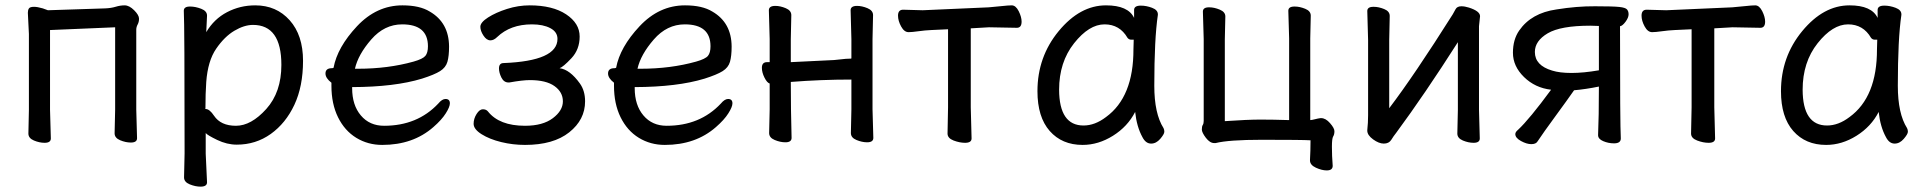

<svg xmlns="http://www.w3.org/2000/svg" viewBox="-20 -512 7131 710"><path d="M145 16.1Q126 16.1 105.5 7.6Q85 -1 85 -18.1L86.9 -106V-386.2L83 -464.8Q83 -474.6 86.9 -480.7Q90.8 -486.8 106 -486.8Q118.2 -486.8 138.2 -481L157.2 -474.1L369.1 -481Q391.1 -481.9 408 -487.1Q424.8 -492.2 440.9 -492.2Q458 -492.2 476.1 -474.1Q494.1 -456.1 494.1 -442.9Q494.1 -430.7 489 -421.4Q483.9 -412.1 483.9 -401.9V-106.9L486.8 -1Q486.8 15.1 463.9 15.1Q444.8 15.1 424.3 6.6Q403.8 -2 403.8 -19L405.8 -106.9V-411.1L165 -400.9V-106L168 0Q168 16.1 145 16.1Z M852.5 -46.9Q908.7 -46.9 964.6 -108.9Q1020.5 -170.9 1020.5 -272Q1020.5 -419.9 915.5 -419.9Q883.3 -419.9 846.9 -398.4Q810.5 -377 779.5 -332Q748.5 -287.1 742.7 -209Q739.7 -167 739.7 -110.8L738.8 -109.9Q738.8 -108.9 740.7 -108.9Q754.9 -108.9 771.5 -84Q796.4 -46.9 852.5 -46.9ZM721.7 178.2Q702.6 178.2 681.6 169.7Q660.6 161.1 660.6 144L662.6 55.2Q662.6 -420.9 659.7 -472.2Q659.7 -488.3 683.6 -487.8Q702.6 -487.8 724.1 -479.5Q745.6 -471.2 745.6 -454.1L742.7 -393.1Q771.5 -441.9 819.6 -467Q867.7 -492.2 923.8 -492.2Q1002 -492.2 1051.3 -437Q1100.6 -381.8 1100.6 -287.1Q1100.6 -192.9 1068.6 -124.5Q1036.6 -56.2 981.2 -16.6Q925.8 22.9 855.5 22.9Q819.3 22.9 783 5.4Q746.6 -12.2 740.7 -20V56.2L745.6 162.1Q745.6 178.2 721.7 178.2Z M1304.2 -257.8Q1415 -257.8 1509.3 -284.2Q1543.5 -293.9 1553 -305.4Q1562.5 -316.9 1562.5 -340.8Q1562.5 -421.9 1467.3 -421.9Q1401.4 -421.9 1352.8 -366Q1304.2 -310.1 1292.5 -257.8ZM1393.6 23.9Q1340.3 23.9 1297.4 -2.4Q1254.4 -28.8 1230 -78.4Q1205.6 -127.9 1205.6 -194.8V-206.1Q1183.6 -223.1 1183.6 -240.2Q1183.6 -260.3 1208.5 -259.8L1213.4 -261.2Q1227.5 -337.4 1300 -414.8Q1372.6 -492.2 1468.3 -492.2Q1532.2 -492.2 1569.3 -469.2Q1640.1 -428.2 1640.6 -339.8Q1640.6 -304.7 1634.5 -283.4Q1628.4 -262.2 1607.4 -249Q1586.4 -235.8 1540.5 -221.2Q1439.5 -190.4 1282.2 -189.9V-186Q1282.2 -123 1314.5 -85Q1346.7 -46.9 1400.4 -46.9Q1523.4 -46.9 1600.6 -128.9Q1614.7 -146 1627.4 -146Q1643.6 -146 1643.6 -129.9Q1643.6 -116.7 1628.4 -92.8Q1613.3 -68.8 1582.5 -42Q1507.3 23.9 1393.6 23.9Z M1921.4 23.9Q1876.5 23.9 1833.5 13.4Q1790.5 2.9 1761 -15.6Q1731.4 -34.2 1731.4 -54.2Q1731.4 -73.2 1742.4 -90.6Q1753.4 -107.9 1765.6 -107.9Q1777.8 -107.9 1784.2 -100.1Q1826.2 -46.9 1921.4 -46.9Q1987.3 -46.9 2024.4 -75Q2061.5 -103 2061.5 -137.2Q2061.5 -171.4 2030.5 -193.6Q1999.5 -215.8 1939.5 -215.8Q1912.6 -215.8 1863.3 -207H1860.4Q1843.3 -207 1834.2 -225.1Q1825.2 -243.2 1825.2 -258.8Q1825.2 -278.8 1842.3 -278.8Q2041.5 -286.6 2041.5 -368.2Q2041.5 -394 2014.9 -408Q1988.3 -421.9 1947.3 -421.9Q1867.2 -421.9 1818.4 -375Q1806.2 -362.8 1793.5 -362.8Q1779.3 -362.8 1767.8 -380.4Q1756.3 -397.9 1756.3 -413.1Q1756.3 -429.2 1784.9 -447.5Q1813.5 -465.8 1855 -479Q1896.5 -492.2 1938.5 -492.2Q2023.4 -492.2 2073.5 -459Q2123.5 -425.8 2123.5 -377Q2123.5 -329.1 2093 -296.6Q2062.5 -264.2 2049.3 -259.8Q2087.4 -254.9 2124.5 -203.1Q2143.6 -176.3 2143.6 -137.2Q2143.6 -69.3 2085 -22.7Q2026.4 23.9 1921.4 23.9Z M2349.1 -257.8Q2460 -257.8 2554.2 -284.2Q2588.4 -293.9 2597.9 -305.4Q2607.4 -316.9 2607.4 -340.8Q2607.4 -421.9 2512.2 -421.9Q2446.3 -421.9 2397.7 -366Q2349.1 -310.1 2337.4 -257.8ZM2438.5 23.9Q2385.3 23.9 2342.3 -2.4Q2299.3 -28.8 2274.9 -78.4Q2250.5 -127.9 2250.5 -194.8V-206.1Q2228.5 -223.1 2228.5 -240.2Q2228.5 -260.3 2253.4 -259.8L2258.3 -261.2Q2272.5 -337.4 2345 -414.8Q2417.5 -492.2 2513.2 -492.2Q2577.1 -492.2 2614.3 -469.2Q2685.1 -428.2 2685.5 -339.8Q2685.5 -304.7 2679.4 -283.4Q2673.3 -262.2 2652.3 -249Q2631.3 -235.8 2585.4 -221.2Q2484.4 -190.4 2327.1 -189.9V-186Q2327.1 -123 2359.4 -85Q2391.6 -46.9 2445.3 -46.9Q2568.4 -46.9 2645.5 -128.9Q2659.7 -146 2672.4 -146Q2688.5 -146 2688.5 -129.9Q2688.5 -116.7 2673.3 -92.8Q2658.2 -68.8 2627.4 -42Q2552.2 23.9 2438.5 23.9Z M3186.5 14.2Q3167.5 14.2 3147 5.6Q3126.5 -2.9 3126.5 -20L3128.4 -107.9V-217.8Q3015.6 -217.8 2904.3 -209Q2904.3 -108.9 2907.2 -2Q2907.2 14.2 2884.3 14.2Q2865.2 14.2 2844.7 5.6Q2824.2 -2.9 2824.2 -20L2826.2 -107.9V-203.1Q2816.4 -206.1 2806.9 -225.1Q2797.4 -244.1 2797.4 -261.2Q2797.4 -282.2 2816.4 -282.2H2826.2V-367.2L2823.2 -474.1Q2823.2 -490.2 2847.2 -490.2Q2865.2 -490.2 2885.7 -481.7Q2906.2 -473.1 2906.2 -456.1L2904.3 -367.2V-282.2L3064.5 -290Q3078.6 -291 3093.5 -293Q3108.4 -294.9 3118.2 -294.9Q3127.9 -294.9 3128.4 -295.9V-367.2L3125.5 -474.1Q3125.5 -490.2 3149.4 -490.2Q3167.5 -490.2 3188 -481.7Q3208.5 -473.1 3208.5 -456.1L3206.5 -367.2V-107.9L3209.5 -2Q3209.5 14.2 3186.5 14.2Z M3548.8 16.1Q3528.8 16.1 3506.3 7.6Q3483.9 -1 3483.9 -18.1L3485.8 -115.2V-403.8L3423.8 -400.9Q3400.9 -399.9 3376.5 -396.5Q3352.1 -393.1 3339.8 -393.1Q3323.7 -393.1 3312.3 -414.1Q3300.8 -435.1 3300.8 -454.1Q3300.8 -476.1 3319.8 -476.1L3392.1 -474.1L3636.2 -484.9Q3660.2 -486.8 3684.6 -489.5Q3709 -492.2 3721.2 -492.2Q3736.3 -492.2 3747.1 -470.7Q3757.8 -449.2 3757.8 -432.1Q3757.8 -409.2 3740.2 -409.2L3637.2 -411.1L3569.8 -407.2V-115.2L3572.8 0Q3572.8 16.1 3548.8 16.1Z M3986.8 -47.9Q4028.8 -47.9 4069.8 -79.1Q4171.9 -153.3 4171.4 -330.1L4172.4 -365.2H4163.6Q4154.8 -365.2 4149.4 -372.1Q4120.6 -421.9 4064.5 -421.9Q4007.3 -421.9 3951.9 -352.1Q3896.5 -282.2 3896.5 -180.2Q3897 -47.9 3986.8 -47.9ZM3983.4 23.9Q3907.2 23.9 3861.8 -27.6Q3816.4 -79.1 3816.4 -174.8Q3816.4 -301.8 3895 -397Q3973.6 -492.2 4069.8 -492.2Q4151.9 -492.2 4173.8 -445.8V-475.1Q4173.8 -491.2 4198.7 -491.2Q4218.8 -491.2 4240.2 -483.2Q4261.7 -475.1 4261.7 -459V-457Q4248.5 -368.2 4248.5 -194.8Q4248.5 -91.8 4282.7 -38.1Q4285.6 -32.2 4285.6 -24.9Q4285.6 -16.1 4270.5 1.5Q4255.4 19 4236.8 19Q4216.8 19 4204.6 -4.9Q4183.6 -43 4177.7 -98.1Q4149.9 -43.9 4095.7 -10Q4041.5 23.9 3983.4 23.9Z M4886.2 118.2Q4868.2 118.2 4846.2 108.2Q4824.2 98.1 4824.2 81.1V80.1Q4826.2 45.9 4826.2 6.8Q4796.4 4.9 4646.5 4.9Q4523.4 4.9 4475.1 17.1H4470.2Q4454.1 17.1 4439.2 -2.4Q4424.3 -22 4424.3 -33.2Q4424.3 -44.4 4427.7 -49.8Q4431.2 -55.2 4431.2 -64.9V-367.2L4428.2 -469.2Q4428.2 -485.4 4452.1 -484.9Q4470.2 -484.9 4490.7 -476.3Q4511.2 -467.8 4511.2 -451.2L4509.3 -367.2V-64Q4593.3 -69.8 4641.1 -69.8Q4689 -69.8 4747.1 -67.9V-370.1L4744.1 -472.2Q4744.1 -488.3 4768.1 -487.8Q4786.1 -487.8 4806.6 -479.5Q4827.1 -471.2 4827.1 -454.1L4825.2 -370.1V-67.9Q4830.1 -67.9 4842.3 -71Q4854.5 -74.2 4863.3 -75.2H4865.2Q4882.3 -75.2 4898.4 -56.6Q4914.6 -38.1 4914.6 -26.9Q4914.6 -14.6 4909.9 -7.3Q4905.3 0 4905.3 30.8Q4905.3 64 4908.2 101.1Q4908.2 118.2 4886.2 118.2Z M5097.2 19Q5079.1 19 5057.6 3.4Q5036.1 -12.2 5036.1 -28.8V-30.8Q5039.1 -57.6 5039.1 -85.9V-363.8L5036.1 -471.2Q5036.1 -487.3 5060.1 -486.8Q5078.1 -486.8 5098.6 -478.5Q5119.1 -470.2 5119.1 -453.1L5117.2 -363.8V-111.8Q5210 -233.9 5352.1 -459Q5356.9 -466.8 5362.5 -477.8Q5368.2 -488.8 5384.3 -488.8Q5396.5 -488.8 5412.1 -483.9Q5453.1 -470.7 5453.1 -452.1L5449.2 -415V-106L5452.1 0Q5452.1 16.1 5429.2 16.1Q5410.2 16.1 5389.6 7.6Q5369.1 -1 5369.1 -18.1L5371.1 -106V-356Q5248 -163.1 5143.1 -21Q5133.3 -8.8 5124.8 5.1Q5116.2 19 5097.2 19Z M5791.5 -242.2Q5835.4 -242.2 5892.6 -252V-416L5860.8 -417Q5751 -417 5703.4 -388.9Q5655.8 -360.8 5655.8 -319.8Q5655.8 -270 5719.7 -251Q5747.6 -242.2 5791.5 -242.2ZM5642.6 21Q5625.5 21 5604.5 9.5Q5583.5 -2 5583.5 -16.1Q5583.5 -23.9 5593.8 -32.2Q5635.7 -71.3 5715.8 -180.2Q5656.7 -187 5615.7 -227.1Q5574.7 -267.1 5574.7 -316.9Q5574.7 -365.7 5597.7 -398.9Q5642.6 -463.9 5735.8 -477.1Q5811 -489.3 5878.4 -488.8Q5945.3 -488.8 5968 -486.3Q5990.7 -483.9 5996.6 -477.1Q6002.4 -470.2 6002.4 -459Q6002.4 -446.8 5991 -431.4Q5979.5 -416 5970.7 -415Q5970.7 -51.3 5973.6 0Q5973.6 18.1 5948.7 18.1Q5927.7 18.1 5908.7 10Q5889.6 2 5889.6 -12.2V-13.2Q5892.6 -79.1 5892.6 -191.9Q5844.7 -182.1 5800.8 -178.2Q5774.9 -141.1 5731.2 -81.5Q5687.5 -22 5665.5 11.2Q5659.7 21 5642.6 21Z M6298.3 16.1Q6278.3 16.1 6255.9 7.6Q6233.4 -1 6233.4 -18.1L6235.4 -115.2V-403.8L6173.3 -400.9Q6150.4 -399.9 6126 -396.5Q6101.6 -393.1 6089.4 -393.1Q6073.2 -393.1 6061.8 -414.1Q6050.3 -435.1 6050.3 -454.1Q6050.3 -476.1 6069.3 -476.1L6141.6 -474.1L6385.7 -484.9Q6409.7 -486.8 6434.1 -489.5Q6458.5 -492.2 6470.7 -492.2Q6485.8 -492.2 6496.6 -470.7Q6507.3 -449.2 6507.3 -432.1Q6507.3 -409.2 6489.7 -409.2L6386.7 -411.1L6319.3 -407.2V-115.2L6322.3 0Q6322.3 16.1 6298.3 16.1Z M6736.3 -47.9Q6778.3 -47.9 6819.3 -79.1Q6921.4 -153.3 6920.9 -330.1L6921.9 -365.2H6913.1Q6904.3 -365.2 6898.9 -372.1Q6870.1 -421.9 6814 -421.9Q6756.8 -421.9 6701.4 -352.1Q6646 -282.2 6646 -180.2Q6646.5 -47.9 6736.3 -47.9ZM6732.9 23.9Q6656.7 23.9 6611.3 -27.6Q6565.9 -79.1 6565.9 -174.8Q6565.9 -301.8 6644.5 -397Q6723.1 -492.2 6819.3 -492.2Q6901.4 -492.2 6923.3 -445.8V-475.1Q6923.3 -491.2 6948.2 -491.2Q6968.3 -491.2 6989.7 -483.2Q7011.2 -475.1 7011.2 -459V-457Q6998 -368.2 6998 -194.8Q6998 -91.8 7032.2 -38.1Q7035.2 -32.2 7035.2 -24.9Q7035.2 -16.1 7020 1.5Q7004.9 19 6986.3 19Q6966.3 19 6954.1 -4.9Q6933.1 -43 6927.2 -98.1Q6899.4 -43.9 6845.2 -10Q6791 23.9 6732.9 23.9Z"/></svg>

Font: LXGW WenKai Screen R
Style: Regular
Weight: 400
Designer: Fontworks Inc.
Version: Version 1.235;May 31, 2022